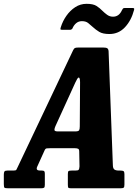

<svg xmlns="http://www.w3.org/2000/svg" viewBox="-78 -1010 748 1030"><path d="M-57.5 -23V-73.5Q-57.5 -85 -54.2 -90Q-51 -95 -38.5 -95H-5Q8 -95 10 -99.8Q12 -104.5 16.5 -113L314 -740Q318.5 -749 323 -752Q327.5 -755 342.5 -755H476Q491.5 -755 497.5 -751Q503.5 -747 504.5 -735.5L527.5 -123Q528 -106.5 535.5 -100.8Q543 -95 560.5 -95H567.5Q579.5 -95 584.5 -92Q589.5 -89 589.5 -76.5V-20Q589.5 -6.5 585.5 -3.2Q581.5 0 568.5 0H302.5Q290 0 288 -4Q286 -8 286 -20.5V-76.5Q286 -89.5 289.8 -92.2Q293.5 -95 306.5 -95H325Q340.5 -95 344 -99Q347.5 -103 348.5 -117.5L347 -197.5Q347 -209 341 -212Q335 -215 321 -215H193Q179.5 -215 172.5 -214Q165.5 -213 161.5 -204L121 -114.5Q113 -95 137 -95H146Q156 -95 159.2 -91.8Q162.5 -88.5 162.5 -78V-19Q162.5 -6.5 158.5 -3.2Q154.5 0 142.5 0H-34Q-50.5 0 -54 -3.2Q-57.5 -6.5 -57.5 -23ZM326 -567 219.5 -333.5Q214 -321.5 214 -313.2Q214 -305 232.5 -305H325.5Q343.5 -305 346.8 -311.8Q350 -318.5 350 -332L351.5 -569Q351 -594 344.5 -594Q340.5 -594 335.8 -586Q331 -578 326 -567ZM509 -827.5Q473.5 -827.5 454.2 -839.2Q435 -851 420.5 -864.5Q407 -877 394.5 -886.8Q382 -896.5 361.5 -896.5Q343.5 -896.5 330.5 -885.5Q317.5 -874.5 310.5 -857Q305.5 -850 296.5 -850H255.5Q246.5 -850 246.2 -853.8Q246 -857.5 248.5 -865Q258.5 -897 278.2 -925.2Q298 -953.5 325.5 -971.5Q353 -989.5 386.5 -989.5Q422 -989.5 439.8 -978Q457.5 -966.5 471 -952.5Q483 -940.5 496.8 -930.5Q510.5 -920.5 528.5 -920.5Q561 -920.5 576.5 -956Q579.5 -961.5 581.8 -964.2Q584 -967 591 -967H634Q640.5 -967 641.5 -964.5Q642.5 -962 641 -956Q626.5 -900.5 592.5 -864Q558.5 -827.5 509 -827.5Z"/></svg>

Font: Besley* Condensed
Style: Bold Italic
Weight: 700
Width: 3
Italic angle: -13°
Designer: Owen Earl
Foundry: indestructible type*
Version: Version 3.000; ttfautohint (v1.8.3)